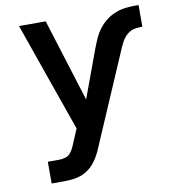

<svg xmlns="http://www.w3.org/2000/svg" viewBox="-82 -591 785 878"><g transform="rotate(-10 310.0 -152.5)"><path d="M87 215V114H139Q155 114 169.5 109.5Q184 105 193.5 93Q203 81 209 67Q215 53 221 39L243 -13L65 -520H189L309 -136L390 -356Q399 -380 409.5 -403.5Q420 -427 436 -447.5Q452 -468 473 -483.5Q494 -499 518.5 -507.5Q543 -516 568.5 -518Q594 -520 620 -520V-419Q606 -419 591.5 -417.5Q577 -416 564.5 -409.5Q552 -403 542 -392.5Q532 -382 525 -369.5Q518 -357 512 -344Q506 -331 501 -318L330 79Q322 99 312.5 118Q303 137 290 154Q277 171 260 184Q243 197 223 204Q203 211 182 213Q161 215 139 215Z"/></g></svg>

Font: Zed Sans Extended
Style: Bold
Weight: 700
Width: 7
Designer: Belleve Invis
Foundry: Belleve Invis
Version: Version 1.0.0; ttfautohint (v1.8.4)